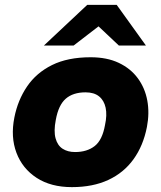

<svg xmlns="http://www.w3.org/2000/svg" viewBox="-20 -760 661 788"><path d="M275 8Q189 8 130.5 -30Q72 -68 47.5 -133Q23 -198 39 -278Q53 -349 91 -405Q129 -461 193.5 -493Q258 -525 352 -525Q419 -525 467.5 -502Q516 -479 545.5 -439Q575 -399 584.5 -347.5Q594 -296 583 -239Q568 -162 528 -106.5Q488 -51 424.5 -21.5Q361 8 275 8ZM288 -136Q337 -136 368.5 -160.5Q400 -185 411 -247Q420 -288 413.5 -318Q407 -348 386.5 -364.5Q366 -381 331 -381Q280 -381 250 -355Q220 -329 209 -268Q200 -222 208 -192.5Q216 -163 237 -149.5Q258 -136 288 -136ZM468 -573 364 -671 338 -740H459L579 -573ZM160 -573 338 -740H459L408 -670L282 -573Z"/></svg>

Font: REM
Style: Bold Italic
Weight: 700
Italic angle: -11°
Designer: Octavio Pardo
Foundry: Ashler Design
Version: Version 1.005;gftools[0.9.28]